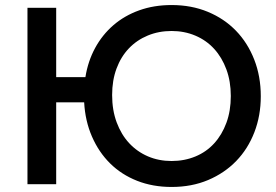

<svg xmlns="http://www.w3.org/2000/svg" viewBox="-20 -731 1096 762"><path d="M203 -425H319Q329 -488 357.5 -540.5Q386 -593 430 -631Q474 -669 532.5 -690Q591 -711 661 -711Q740 -711 805 -684Q870 -657 916.5 -609Q963 -561 989 -494.5Q1015 -428 1015 -349Q1015 -272 989.5 -206Q964 -140 917.5 -92Q871 -44 806 -16.5Q741 11 661 11Q586 11 524 -13.5Q462 -38 417 -82.5Q372 -127 345 -189Q318 -251 314 -325H203V0H89V-700H203ZM661 -92Q712 -92 755.5 -110Q799 -128 830 -162Q861 -196 878.5 -243.5Q896 -291 896 -350Q896 -408 878.5 -455.5Q861 -503 830 -537Q799 -571 755.5 -589.5Q712 -608 661 -608Q610 -608 566.5 -590Q523 -572 491.5 -539Q460 -506 442.5 -459Q425 -412 425 -354Q425 -294 443 -245.5Q461 -197 492.5 -163Q524 -129 567 -110.5Q610 -92 661 -92Z"/></svg>

Font: Tilda Sans Semibold
Style: Regular
Weight: 600
Designer: ParaType Ltd
Foundry: ParaType Ltd
Version: Version 1.009